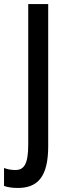

<svg xmlns="http://www.w3.org/2000/svg" viewBox="-70 -734 329 952"><path d="M18 198C115 198 169 145 169 -9V-714H70V-17C70 80 49 109 6 109C-15 109 -34 105 -50 99V188C-30 195 -7 198 18 198Z"/></svg>

Font: Noto Sans Malayalam ExtraCondensed Medium
Style: Regular
Weight: 500
Width: 2
Designer: Jelle Bosma - Monotype Design Team
Foundry: Monotype Imaging Inc.
Version: Version 2.104